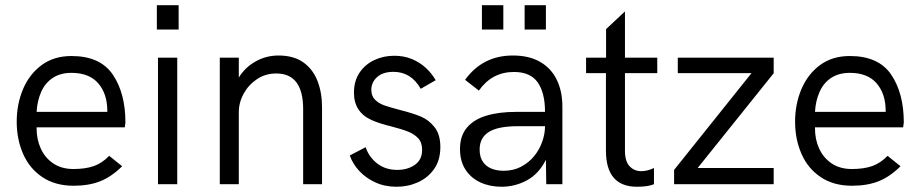

<svg xmlns="http://www.w3.org/2000/svg" viewBox="-20 -710 3547 740"><path d="M263.7 5.9Q192.9 5.9 143.3 -27.3Q93.8 -60.5 69.1 -116.9Q44.4 -173.3 44.4 -241.2Q44.4 -308.6 68.8 -366.5Q93.3 -424.3 140.6 -459.2Q188 -494.1 255.4 -494.1Q366.2 -494.1 414.8 -422.4Q463.4 -350.6 463.4 -237.8L460.9 -219.2H121.1V-215.3Q121.1 -172.9 136.7 -138.7Q152.8 -102.1 185.1 -80.3Q217.3 -58.6 262.7 -58.6Q309.1 -58.6 341.3 -69.8Q373.5 -81.1 400.9 -109.4L450.7 -69.3Q410.6 -29.3 366.9 -11.7Q323.2 5.9 263.7 5.9ZM393.6 -278.8V-281.7Q393.6 -348.6 358.6 -388.9Q323.7 -429.2 255.4 -429.2Q212.9 -429.2 183.3 -409.7Q153.8 -390.1 138.7 -355.7Q123.5 -321.3 121.1 -278.8Z M668.5 -596.2H584.5V-689.9H668.5ZM663.1 0H588.9V-487.8H663.1Z M1221.2 0H1148.4V-289.1Q1148.4 -426.8 1044.9 -426.8Q1002.9 -426.8 970.5 -405Q938 -383.3 919.2 -349.1Q900.4 -314.9 900.4 -277.3V0H827.1V-487.8H900.4V-411.1Q923.8 -449.7 964.6 -472.9Q1005.4 -496.1 1053.2 -496.1Q1111.8 -496.1 1148.9 -469.7Q1186 -443.4 1203.6 -398.2Q1221.2 -353 1221.2 -296.4Z M1508.8 9.8Q1462.9 9.8 1426 -7.3Q1389.2 -24.4 1364.3 -51.5Q1339.4 -78.6 1328.1 -110.8L1389.2 -142.6Q1401.9 -105 1433.6 -80.1Q1465.3 -55.2 1511.7 -55.2Q1550.8 -55.2 1578.9 -74.7Q1606.9 -94.2 1606.9 -132.8Q1606.9 -160.6 1592 -176.8Q1577.1 -192.9 1553.7 -202.4Q1530.3 -211.9 1490.2 -222.2Q1441.9 -233.9 1412.6 -247.1Q1344.2 -277.8 1344.2 -352.5Q1344.2 -397.9 1365.7 -429.9Q1387.2 -461.9 1422.6 -478.5Q1458 -495.1 1499.5 -495.1Q1537.1 -495.1 1567.6 -482.4Q1598.1 -469.7 1621.1 -448.5Q1644 -427.2 1659.2 -400.9L1601.6 -367.7Q1564.5 -433.1 1496.6 -433.1Q1455.6 -433.1 1433.3 -412.8Q1411.1 -392.6 1411.1 -363.8Q1411.1 -340.3 1425.3 -325.9Q1439.5 -311.5 1460.9 -304Q1482.4 -296.4 1520 -286.6Q1570.3 -273.9 1601.6 -261Q1632.8 -248 1655 -219.7Q1677.2 -191.4 1677.2 -143.6Q1677.2 -92.8 1653.3 -58.8Q1629.4 -24.9 1591.1 -7.6Q1552.7 9.8 1508.8 9.8Z M1752.9 0ZM1752.9 0ZM1912.6 9.8Q1867.7 9.8 1831.3 -7.1Q1794.9 -23.9 1773.9 -56.4Q1752.9 -88.9 1752.9 -135.7Q1752.9 -186 1779.1 -217.5Q1805.2 -249 1853.5 -263.9Q1901.9 -278.8 1969.2 -278.8H2080.6Q2080.6 -352.1 2052.5 -392.3Q2024.4 -432.6 1960.9 -432.6Q1876 -432.6 1825.7 -360.8L1772.5 -402.3Q1840.3 -496.1 1956.5 -496.1Q2019.5 -496.1 2062 -471.4Q2104.5 -446.8 2126 -402.3Q2147.5 -357.9 2147.5 -299.3V0H2085.4L2084 -94.2Q2056.6 -39.6 2010.7 -14.9Q1964.8 9.8 1912.6 9.8ZM1920.9 -51.8Q1958.5 -51.8 1988.3 -67.4Q2018.1 -83 2038.6 -108.2Q2059.1 -133.3 2069.8 -163.8Q2080.6 -194.3 2080.6 -223.6H1976.1Q1899.4 -223.6 1864 -201.4Q1828.6 -179.2 1828.6 -133.8Q1828.6 -105 1840.8 -86.9Q1853 -68.8 1873.8 -60.3Q1894.5 -51.8 1920.9 -51.8ZM1919.9 -596.2H1837.4V-689.9H1919.9ZM2084 -596.2H2002V-689.9H2084Z M2435.1 9.8Q2315.4 9.8 2315.4 -129.4V-428.2H2238.8V-487.8H2315.9V-597.7L2388.7 -666V-487.8H2513.2V-428.2H2388.7V-128.9Q2388.7 -88.4 2406.5 -69.3Q2424.3 -50.3 2451.7 -50.3Q2475.1 -50.3 2500.5 -62.5V0Q2477.1 9.8 2435.1 9.8Z M2961.9 0H2578.1V-55.2L2876.5 -428.2H2592.3V-487.8H2961.9V-427.7L2668.9 -62.5H2961.9Z M3263.7 5.9Q3192.9 5.9 3143.3 -27.3Q3093.8 -60.5 3069.1 -116.9Q3044.4 -173.3 3044.4 -241.2Q3044.4 -308.6 3068.8 -366.5Q3093.3 -424.3 3140.6 -459.2Q3188 -494.1 3255.4 -494.1Q3366.2 -494.1 3414.8 -422.4Q3463.4 -350.6 3463.4 -237.8L3460.9 -219.2H3121.1V-215.3Q3121.1 -172.9 3136.7 -138.7Q3152.8 -102.1 3185.1 -80.3Q3217.3 -58.6 3262.7 -58.6Q3309.1 -58.6 3341.3 -69.8Q3373.5 -81.1 3400.9 -109.4L3450.7 -69.3Q3410.6 -29.3 3366.9 -11.7Q3323.2 5.9 3263.7 5.9ZM3393.6 -278.8V-281.7Q3393.6 -348.6 3358.6 -388.9Q3323.7 -429.2 3255.4 -429.2Q3212.9 -429.2 3183.3 -409.7Q3153.8 -390.1 3138.7 -355.7Q3123.5 -321.3 3121.1 -278.8Z"/></svg>

Font: Acari Sans
Style: Regular
Weight: 400
Designer: Alfredo Marco Pradil and Stefan Peev
Foundry: Hanken Design Co.
Version: Version 1.045;February 4, 2021;FontCreator 13.0.0.2655 64-bi